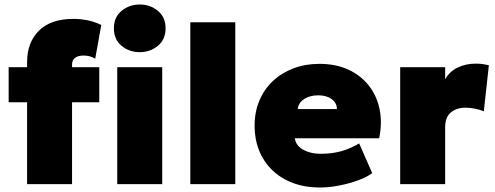

<svg xmlns="http://www.w3.org/2000/svg" viewBox="-20 -819 2202 854"><path d="M100.5 0V-543Q100.5 -630 153.2 -682.5Q206 -735 306.5 -735Q337.5 -735 368.2 -729Q399 -723 430.5 -708L403.5 -558Q389.5 -566.5 376.5 -569.2Q363.5 -572 351.5 -572Q327 -572 313.8 -561.5Q300.5 -551 300.5 -532V-520H421.5V-364H300.5V0ZM18.5 -364V-520H116.5V-364ZM501.5 0V-520H701.5V0ZM601.5 -587Q555 -587 520.8 -615.2Q486.5 -643.5 486.5 -693Q486.5 -742.5 520.8 -770.8Q555 -799 601.5 -799Q648 -799 682.2 -770.8Q716.5 -742.5 716.5 -693Q716.5 -643.5 682.2 -615.2Q648 -587 601.5 -587Z M826.5 0V-720H1026.5V0Z M1403.5 15Q1316 15 1250.5 -19.5Q1185 -54 1148.8 -116Q1112.5 -178 1112.5 -261Q1112.5 -321.5 1133.8 -371.8Q1155 -422 1193.8 -458.5Q1232.5 -495 1285.2 -515Q1338 -535 1401.5 -535Q1472.5 -535 1527.8 -510Q1583 -485 1619 -440.2Q1655 -395.5 1668 -335.2Q1681 -275 1666.5 -204H1291.5Q1293.5 -183.5 1308.8 -168Q1324 -152.5 1349.5 -143.8Q1375 -135 1407.5 -135Q1455 -135 1496 -146Q1537 -157 1577.5 -181L1635.5 -49Q1612.5 -31.5 1573 -17Q1533.5 -2.5 1488.5 6.2Q1443.5 15 1403.5 15ZM1304.5 -334H1478.5Q1478.5 -361 1455.5 -378Q1432.5 -395 1395.5 -395Q1357.5 -395 1332.2 -378Q1307 -361 1304.5 -334Z M1760 0V-520H1960V-466Q1979.5 -501.5 2016 -518.8Q2052.5 -536 2096.5 -536Q2115 -536 2128.2 -533.8Q2141.5 -531.5 2154.5 -529L2132 -324Q2113.5 -331.5 2092.2 -335.8Q2071 -340 2050 -340Q2011 -340 1985.5 -319Q1960 -298 1960 -253V0Z"/></svg>

Font: Geologica Roman Black
Style: Regular
Weight: 900
Designer: Sindre Bremnes, Frode Helland
Foundry: Monokrom Skriftforlag AS
Version: Version 1.010;gftools[0.9.28]